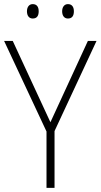

<svg xmlns="http://www.w3.org/2000/svg" viewBox="-20 -913 489 933"><path d="M111 -858C111 -837 121 -823 139 -823C160 -823 168 -837 168 -858C168 -878 160 -893 139 -893C121 -893 111 -878 111 -858ZM282 -858C282 -837 292 -823 310 -823C331 -823 339 -837 339 -858C339 -879 330 -893 310 -893C292 -893 282 -878 282 -858ZM225 -319 42 -714H0L206 -274V0H245V-276L449 -714H407Z"/></svg>

Font: Noto Sans Lao SemiCondensed ExtraLight
Style: Regular
Weight: 200
Width: 4
Designer: Monotype Design Team
Foundry: Monotype Imaging Inc.
Version: Version 2.003